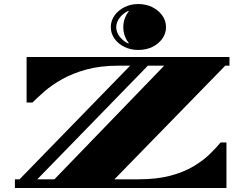

<svg xmlns="http://www.w3.org/2000/svg" viewBox="-20 -933 1213 953"><path d="M54 0V-43H77L626 -607H569Q478 -607 409 -588Q340 -569 288.5 -540Q237 -511 201 -479.5Q165 -448 141 -424H112V-650H1119V-607H1098L548 -43H666Q759 -43 826 -61Q893 -79 940.5 -107.5Q988 -136 1020.5 -167.5Q1053 -199 1075 -226H1104V0ZM165 -43H250L795 -607H714ZM666 -685Q629 -685 598 -700Q567 -715 548.5 -741Q530 -767 530 -798Q530 -830 548.5 -856Q567 -882 598 -897.5Q629 -913 666 -913Q705 -913 736 -897.5Q767 -882 785.5 -856Q804 -830 804 -798Q804 -767 785.5 -741Q767 -715 736 -700Q705 -685 666 -685ZM617 -717 619 -720Q607 -734 599.5 -754.5Q592 -775 592 -798Q592 -821 599.5 -841.5Q607 -862 619 -876L617 -879Q591 -867 574 -845Q557 -823 557 -798Q557 -773 574 -751Q591 -729 617 -717Z"/></svg>

Font: Diplomata SC
Style: Regular
Weight: 400
Designer: Eduardo Rodriguez Tunni
Foundry: Eduardo Rodriguez Tunni
Version: Version 1.002; ttfautohint (v1.8.4.7-5d5b);gftools[0.9.23]